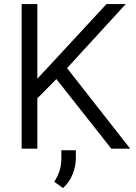

<svg xmlns="http://www.w3.org/2000/svg" viewBox="-20 -731 669 944"><path d="M527.3 0 257.3 -342.3 163.6 -247.6V0H86.4V-710.9H163.6V-344.2L250.5 -437.5L503.4 -710.9H598.1L309.6 -396L620.1 0ZM353 7.8V45.9Q353 84.5 337.2 125.2Q321.3 166 289.6 193.4L246.6 162.6Q264.2 135.7 272.9 108.2Q281.7 80.6 281.7 46.9V7.8Z"/></svg>

Font: Vazirmatn UI FD Light
Style: Regular
Weight: 300
Designer: Saber Rastikerdar
Foundry: Saber Rastikerdar
Version: Version 33.003